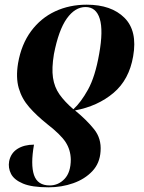

<svg xmlns="http://www.w3.org/2000/svg" viewBox="-20 -566 614 819"><path d="M350 -546Q455 -546 511 -490Q567 -434 548 -326Q531 -226 464 -169.5Q397 -113 300 -95Q350 -54 381.5 -14.5Q413 25 409 79Q406 130 374 164Q342 198 292.5 215.5Q243 233 187 233Q116 233 78 217Q40 201 27 175.5Q14 150 19 122Q26 87 54.5 69Q83 51 125 51Q110 136 125 180.5Q140 225 192 225Q229 225 255.5 197Q282 169 282 114Q281 73 260 40.5Q239 8 181 -37Q136 -73 104.5 -109Q73 -145 60 -190Q47 -235 57 -296Q71 -377 112.5 -433Q154 -489 215 -517.5Q276 -546 350 -546ZM345 -536Q300 -536 265 -487Q230 -438 210 -335Q200 -275 206 -234.5Q212 -194 234 -163Q256 -132 293 -100Q325 -129 355.5 -184Q386 -239 403 -336Q421 -436 405.5 -486Q390 -536 345 -536Z"/></svg>

Font: Noto Serif Display SemiCondensed
Style: Bold Italic
Weight: 700
Width: 4
Italic angle: -12°
Designer: Monotype Design Team
Foundry: Monotype Imaging Inc.
Version: Version 2.009